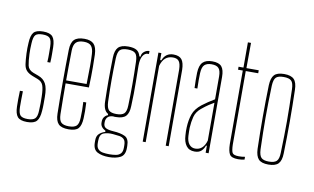

<svg xmlns="http://www.w3.org/2000/svg" viewBox="-88 -952 2086 1274"><g transform="rotate(10 955.5 -315.0)"><path d="M134 5Q87 5 69.5 -16Q52 -37 51 -85Q50 -107 50.5 -133Q51 -159 52 -191H72Q71 -160 71 -134Q71 -108 71 -85Q72 -44 85 -29.5Q98 -15 134 -15Q170 -15 184.5 -29.5Q199 -44 200 -85Q201 -109 201.5 -134Q202 -159 201 -179Q200 -229 191 -253.5Q182 -278 152 -289L118 -302Q90 -313 76 -328.5Q62 -344 58 -371Q54 -398 52 -442Q51 -462 51.5 -478.5Q52 -495 53 -514Q55 -563 72 -584Q89 -605 136 -605Q183 -605 200.5 -584Q218 -563 219 -514Q219 -493 219.5 -467.5Q220 -442 218 -410H198Q200 -442 199.5 -467Q199 -492 199 -514Q198 -556 185 -570.5Q172 -585 136 -585Q100 -585 87.5 -570.5Q75 -556 73 -514Q72 -493 71.5 -476.5Q71 -460 72 -442Q74 -394 80 -365.5Q86 -337 119 -324L154 -311Q190 -298 206 -268.5Q222 -239 222 -179Q222 -157 222 -132Q222 -107 220 -85Q217 -37 199 -16Q181 5 134 5Z M479 -191H499Q501 -159 501 -133Q501 -107 500 -85Q498 -37 480 -16Q462 5 414 5Q365 5 345 -16Q325 -37 324 -85Q320 -300 324 -514Q325 -563 346 -584Q367 -605 414 -605Q458 -605 478 -584Q498 -563 500 -514Q501 -487 501.5 -431Q502 -375 499 -292H342Q342 -246 342.5 -196.5Q343 -147 344 -85Q345 -44 360.5 -29.5Q376 -15 412 -15Q448 -15 463.5 -29.5Q479 -44 480 -85Q481 -108 481 -133.5Q481 -159 479 -191ZM414 -585Q377 -585 361 -568.5Q345 -552 344 -514Q343 -455 342.5 -406.5Q342 -358 342 -312H480Q482 -379 482 -432.5Q482 -486 480 -514Q478 -552 463 -568.5Q448 -585 414 -585Z M709 140Q662 140 631.5 124Q601 108 601 60V46Q601 14 620 -1Q639 -16 657 -20V-28Q622 -46 622 -76V-84Q622 -104 633 -117Q644 -130 655 -132V-141Q622 -159 621 -220Q620 -262 619.5 -295Q619 -328 619 -359.5Q619 -391 619.5 -427.5Q620 -464 621 -514Q622 -563 642 -584Q662 -605 709 -605Q747 -605 766.5 -593Q786 -581 793 -553H801Q801 -573 817 -586.5Q833 -600 853 -600V-580H846Q825 -580 811.5 -557.5Q798 -535 798 -491Q799 -426 799.5 -382.5Q800 -339 799.5 -302Q799 -265 797 -220Q796 -172 776 -151Q756 -130 709 -130Q704 -130 699.5 -130Q695 -130 690 -131Q665 -130 653.5 -117Q642 -104 642 -84V-76Q642 -54 658.5 -45Q675 -36 709 -34Q759 -31 788 -17Q817 -3 817 46V60Q817 108 786.5 124Q756 140 709 140ZM709 -150Q745 -150 760.5 -164.5Q776 -179 777 -220Q782 -361 777 -514Q776 -556 761 -570.5Q746 -585 709 -585Q672 -585 657.5 -570.5Q643 -556 641 -514Q636 -361 641 -220Q643 -179 658 -164.5Q673 -150 709 -150ZM709 121Q733 121 753 117.5Q773 114 785 101Q797 88 797 61V46Q797 17 785 5Q773 -7 753.5 -10Q734 -13 709 -15Q672 -18 646.5 -7.5Q621 3 621 46V61Q621 88 633 101Q645 114 665 117.5Q685 121 709 121Z M913 0V-600H933V-553H941Q961 -605 1014 -605Q1053 -605 1070 -584Q1087 -563 1088 -514V0H1068V-514Q1067 -552 1055 -568.5Q1043 -585 1014 -585Q953 -585 933 -514V0Z M1263 5Q1225 5 1206 -21Q1187 -47 1185 -90Q1184 -105 1183.5 -118Q1183 -131 1184 -145Q1186 -193 1199.5 -232.5Q1213 -272 1255 -305Q1273 -319 1294 -333Q1315 -347 1337 -360V-514Q1337 -552 1323 -568.5Q1309 -585 1274 -585Q1244 -585 1227.5 -570.5Q1211 -556 1209 -514Q1207 -468 1209 -410H1190Q1189 -437 1188.5 -464.5Q1188 -492 1189 -514Q1191 -563 1212 -584Q1233 -605 1276 -605Q1321 -605 1339 -583.5Q1357 -562 1357 -514V0H1337V-47H1331Q1324 -25 1308 -10Q1292 5 1263 5ZM1263 -15Q1318 -15 1337 -82V-337Q1321 -328 1302 -315.5Q1283 -303 1255 -280Q1224 -254 1215 -219.5Q1206 -185 1204 -145Q1204 -137 1204 -121.5Q1204 -106 1205 -90Q1207 -54 1222.5 -34.5Q1238 -15 1263 -15Z M1556 5Q1511 5 1498.5 -16Q1486 -37 1485 -85V-580H1453V-600H1486V-770H1507L1506 -600H1589V-580H1505V-85Q1506 -44 1514 -29.5Q1522 -15 1558 -15Q1574 -15 1581.5 -16Q1589 -17 1599 -19V0Q1577 5 1556 5Z M1760 5Q1713 5 1693.5 -16Q1674 -37 1672 -85Q1666 -300 1672 -514Q1674 -563 1693.5 -584Q1713 -605 1760 -605Q1807 -605 1827 -584Q1847 -563 1848 -514Q1854 -300 1848 -85Q1847 -37 1827 -16Q1807 5 1760 5ZM1760 -15Q1796 -15 1811.5 -29.5Q1827 -44 1828 -85Q1830 -148 1831 -200Q1832 -252 1832 -299.5Q1832 -347 1831 -399Q1830 -451 1828 -514Q1827 -556 1812 -570.5Q1797 -585 1760 -585Q1723 -585 1708.5 -570.5Q1694 -556 1692 -514Q1690 -451 1689 -399Q1688 -347 1688 -299.5Q1688 -252 1689 -200Q1690 -148 1692 -85Q1694 -44 1709 -29.5Q1724 -15 1760 -15Z"/></g></svg>

Font: Big Shoulders Display Thin
Style: Regular
Weight: 100
Designer: Patric King
Foundry: XO Type Co
Version: Version 1.000; ttfautohint (v1.8.2)